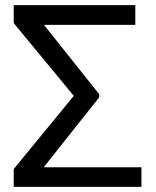

<svg xmlns="http://www.w3.org/2000/svg" viewBox="-20 -731 611 751"><path d="M368.2 -350.6 150.9 -76.7H533.2V0H33.7V-69.8L268.6 -356L33.7 -640.6V-710.9H509.3V-633.8H151.9L368.2 -362.3Z"/></svg>

Font: Roboto-ThirdPerson-AD3FC
Style: ThirdPerson-AD3FC
Weight: 400
Designer: Google
Version: Version 2.137; 2017